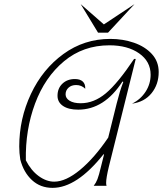

<svg xmlns="http://www.w3.org/2000/svg" viewBox="-20 -898 787 928"><path d="M747 -550Q747 -490 712.5 -447.5Q678 -405 618 -397Q659 -417 683.5 -454.5Q708 -492 708 -537Q708 -601 652.5 -640Q597 -679 509 -679Q382 -679 289.5 -602Q197 -525 149.5 -397.5Q102 -270 105 -123Q130 -74 167 -47Q204 -20 242 -20Q298 -20 367 -77Q436 -134 503 -233L544 -398Q553 -433 559.5 -454.5Q566 -476 576 -502L572 -504Q484 -368 358 -368Q311 -368 284.5 -386Q258 -404 258 -435Q258 -471 281.5 -493.5Q305 -516 342 -516Q367 -516 380 -504Q393 -492 392 -469Q374 -487 348 -487Q325 -487 311 -474Q297 -461 297 -442Q297 -423 316.5 -411Q336 -399 370 -399Q434 -399 491.5 -447Q549 -495 628 -613H636L506 -92Q493 -38 493 -14Q493 -6 495 0H433Q444 -14 451 -32Q458 -50 468 -92L483 -152H480Q351 10 234 10Q175 10 134.5 -27.5Q94 -65 78 -127Q73 -159 73 -190Q73 -324 129.5 -444Q186 -564 286.5 -637Q387 -710 513 -710Q574 -710 627.5 -691.5Q681 -673 714 -637Q747 -601 747 -550ZM502 -740H454L370 -878L482 -780L630 -878Z"/></svg>

Font: Srisakdi
Style: Regular
Weight: 400
Designer: Cadson Demak Co.,Ltd.
Foundry: Cadson Demak Co.,Ltd.
Version: Version 1.000